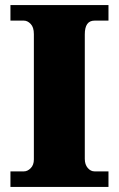

<svg xmlns="http://www.w3.org/2000/svg" viewBox="-20 -734 466 754"><path d="M21 0V-61H74Q88 -61 100.5 -73.5Q113 -86 113 -108V-600Q113 -627 100.5 -640Q88 -653 74 -653H21V-714H406V-653H351Q313 -653 313 -599V-110Q313 -88 324.5 -74.5Q336 -61 351 -61H406V0Z"/></svg>

Font: Noto Serif Hentaigana Black
Style: Regular
Weight: 900
Designer: Kazuhiro Yamada
Foundry: nipponia
Version: Version 1.000; ttfautohint (v1.8.4.7-5d5b)